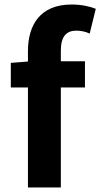

<svg xmlns="http://www.w3.org/2000/svg" viewBox="-20 -832 445 852"><path d="M28 -444H104V0H250V-444H357V-560H250V-608C250 -670 275 -696 318 -696C338 -696 359 -692 378 -683L405 -793C380 -803 342 -812 298 -812C158 -812 104 -721 104 -605V-559L28 -553Z"/></svg>

Font: Source Han Sans KR
Style: Bold
Weight: 700
Designer: Ryoko NISHIZUKA 西塚涼子 (kana, bopomofo & ideographs); Paul D. Hunt (Latin, Greek & Cyrillic); Sandoll Communications 산돌커뮤니
Foundry: Adobe
Version: Version 2.004;hotconv 1.0.118;makeotfexe 2.5.65603